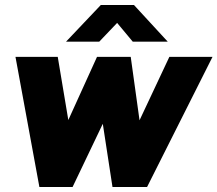

<svg xmlns="http://www.w3.org/2000/svg" viewBox="-20 -743 864 763"><path d="M136.5 0 41.5 -517H209.5L251.5 -266L365.5 -517H499.5L534.5 -265L653 -517H824.5L564.5 0H427L388.5 -251L268.5 0ZM242.5 -577.5 380.5 -723H512.5L646.5 -577.5H507.5L445.5 -652L374.5 -577.5Z"/></svg>

Font: Public Sans Black
Style: Italic
Weight: 900
Italic angle: -8°
Designer: The Public Sans project authors (U.S. Web Design System). Libre Franklin designed by Pablo Impallari and Rodrigo Fuenzal
Version: Version 1.007; ttfautohint (v1.8.1) -l 8 -r 50 -G 200 -x 14 